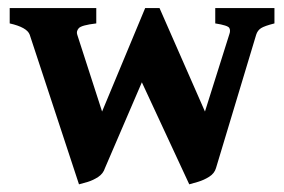

<svg xmlns="http://www.w3.org/2000/svg" viewBox="-20 -450 715 483"><path d="M670.4 -391.1Q645.5 -384.8 636.7 -379.2Q627.9 -373.5 624.5 -362.8L523.4 -27.3Q519.5 -13.7 506.3 -5.4Q493.2 2.9 478.5 7.3Q463.9 11.7 456.1 13.7L321.8 -275.4L348.1 -429.7Q348.1 -429.7 362.1 -429.7Q376 -429.7 381.3 -429.7L495.6 -169.4L556.6 -362.8Q560.5 -373 556.9 -379.6Q553.2 -386.2 521.5 -391.1V-429.7H670.4ZM244.1 -27.3Q239.7 -13.2 227.1 -4.9Q214.4 3.4 200.7 7.6Q187 11.7 178.7 13.7L54.7 -362.8Q47.9 -381.3 4.4 -391.1V-429.7H222.2V-391.1Q184.6 -386.7 178 -378.9Q171.4 -371.1 174.3 -362.8L236.8 -169.4L345.2 -429.7Q351.6 -429.7 365.7 -429.7Q379.9 -429.7 379.9 -429.7L380.4 -344.2Z"/></svg>

Font: Namdhinggo ExtraBold
Style: Regular
Weight: 800
Designer: Victor Gaultney
Foundry: SIL International
Version: Version 3.001